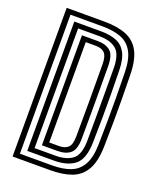

<svg xmlns="http://www.w3.org/2000/svg" viewBox="-148 -886 787 971"><g transform="rotate(20 246.0 -400.0)"><path d="M40 0V-800H243Q312.5 -800 359.8 -781.5Q407 -763 431.6 -718.4Q456.2 -673.8 458 -595Q459.5 -525.8 460 -463.2Q460.5 -400.8 460 -338.1Q459.5 -275.5 458 -206Q456.2 -126.2 431.2 -81.4Q406.2 -36.5 359 -18.2Q311.8 0 243 0ZM70 -26H243Q301.2 -26 342 -41.8Q382.8 -57.5 404.6 -96.8Q426.5 -136 428 -206.5Q429.5 -276.2 430 -338.5Q430.5 -400.8 430 -463Q429.5 -525.2 428 -594.5Q426.5 -665.5 404.2 -704.5Q382 -743.5 341.1 -758.8Q300.2 -774 243 -774H70ZM100 -52V-748H243Q291 -748 325.1 -735Q359.2 -722 378 -688.5Q396.8 -655 398 -593.8Q399.5 -524 400 -462Q400.5 -400 400 -338.2Q399.5 -276.5 398 -207.2Q396.2 -117 356.6 -84.5Q317 -52 243 -52ZM130 -78H243Q301.8 -78 334.6 -103.9Q367.5 -129.8 368 -206Q368.5 -275.8 368.6 -338.1Q368.8 -400.5 368.6 -463Q368.5 -525.5 368 -595Q367.5 -668.5 335.9 -695.2Q304.2 -722 243 -722H130ZM160 -104V-696H243Q289.2 -696 313.5 -674.9Q337.8 -653.8 338 -595Q338.5 -525.8 338.6 -463.2Q338.8 -400.8 338.6 -338.1Q338.5 -275.5 338 -206Q337.8 -146 313.1 -125Q288.5 -104 243 -104ZM190 -130H243Q273.8 -130 290.8 -145.5Q307.8 -161 308 -206Q308.8 -309.5 308.8 -400.1Q308.8 -490.8 308 -595Q307.8 -636.8 292.1 -653.4Q276.5 -670 243 -670H190Z"/></g></svg>

Font: Big Shoulders Inline Display Black
Style: Regular
Weight: 900
Designer: Patric King
Foundry: XO Type Co
Version: Version 1.000